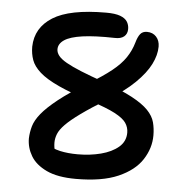

<svg xmlns="http://www.w3.org/2000/svg" viewBox="-52 -762 804 825"><g transform="rotate(5 350.0 -349.5)"><path d="M305 12Q226 12 178.5 -10.5Q131 -33 110 -68.5Q89 -104 89 -144Q90 -171 97.5 -197Q105 -223 128.5 -252Q152 -281 198.5 -318Q245 -355 323 -402Q383 -438 420.5 -468Q458 -498 478.5 -528.5Q499 -559 509 -594Q516 -619 526 -631.5Q536 -644 555 -644Q580 -644 595 -627.5Q610 -611 610 -585Q610 -549 590 -509Q570 -469 526 -426Q482 -383 409 -338Q342 -297 300.5 -267Q259 -237 237 -214.5Q215 -192 207.5 -173Q200 -154 200 -136Q200 -116 206 -95Q212 -74 230 -47L161 -130Q194 -109 227.5 -101.5Q261 -94 304 -94Q357 -94 403.5 -106Q450 -118 479 -142.5Q508 -167 508 -205Q508 -228 495 -247Q482 -266 446 -285Q410 -304 339 -327Q252 -354 198 -379Q144 -404 116 -429Q88 -454 78.5 -480.5Q69 -507 69 -538Q71 -620 143.5 -665.5Q216 -711 373 -711Q412 -711 433.5 -703Q455 -695 464 -681Q473 -667 473 -649Q473 -628 459 -616.5Q445 -605 419 -606Q333 -608 280 -600.5Q227 -593 202.5 -576.5Q178 -560 178 -536Q178 -522 188.5 -508.5Q199 -495 223.5 -481Q248 -467 288.5 -450.5Q329 -434 389 -413Q467 -385 513.5 -360Q560 -335 583.5 -310.5Q607 -286 614 -259.5Q621 -233 621 -203Q621 -148 589 -98.5Q557 -49 487.5 -18.5Q418 12 305 12Z"/></g></svg>

Font: Shantell Sans Medium
Style: Regular
Weight: 500
Designer: Stephen Nixon, Anya Danilova, Shantell Martin
Foundry: Arrow Type
Version: Version 1.011;[c5ecc13dd]